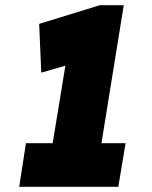

<svg xmlns="http://www.w3.org/2000/svg" viewBox="-20 -720 586 740"><path d="M54 0 80 -168H183L232 -467L139 -440L131 -628L365 -700H457L371 -168H464L436 0Z"/></svg>

Font: Georama Semi Condensed Black
Style: Italic
Weight: 900
Width: 4
Italic angle: -9°
Designer: Jean-Baptiste Levee
Foundry: Production Type
Version: Version 1.000